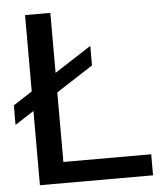

<svg xmlns="http://www.w3.org/2000/svg" viewBox="-53 -786 692 832"><g transform="rotate(-5 293.0 -370.0)"><path d="M4.5 -269.5V-354.5L357 -582.5V-497.5ZM87 0V-740H197V-91.5H579V0Z"/></g></svg>

Font: Encode Sans SemiExpanded Medium
Style: Regular
Weight: 500
Width: 6
Designer: Multiple Designers
Foundry: Impallari Type
Version: Version 3.002